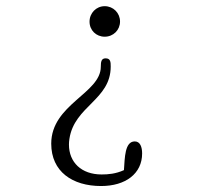

<svg xmlns="http://www.w3.org/2000/svg" viewBox="-20 -568 645 624"><path d="M320.3 -547.9C292.5 -547.9 271 -525.4 271 -497.6C271 -469.7 292.5 -448.7 320.3 -448.7C348.1 -448.7 370.1 -470.2 370.1 -498C370.1 -525.9 348.1 -547.9 320.3 -547.9ZM146.5 -101.1C146.5 -10.3 215.3 36.6 308.6 36.6C387.7 36.6 441.9 -3.4 441.9 -69.3C441.9 -90.3 435.5 -108.4 418 -108.4C385.3 -108.4 385.7 -55.2 382.8 -15.1C356 -2.9 331.5 -1 310.1 -1C244.6 -1 204.1 -40.5 204.1 -98.1C204.1 -104 204.6 -110.4 205.6 -116.7C221.7 -223.6 339.8 -243.2 339.8 -351.6C339.8 -366.2 339.4 -378.4 323.2 -378.4C309.6 -378.4 307.6 -367.7 307.6 -351.1C307.6 -264.6 146.5 -229 146.5 -101.1Z"/></svg>

Font: Cutive Mono
Style: Regular
Weight: 400
Monospace: yes
Designer: Vernon Adams
Foundry: Vernon Adams
Version: Version 1.002